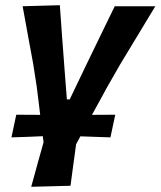

<svg xmlns="http://www.w3.org/2000/svg" viewBox="-20 -522 617 738"><path d="M24 6 42.5 -81Q66.5 -81 89.5 -80.8Q112.5 -80.5 134.5 -80.5Q131 -108 127.8 -135.8Q124.5 -163.5 121 -190L107.5 -277Q97.5 -331.5 87.2 -387Q77 -442.5 67 -498L210 -502Q214.5 -438.5 218.8 -379.2Q223 -320 228 -257L237 -140H248L305 -259Q335 -321 364 -380.8Q393 -440.5 421 -498H577Q543 -442 508.8 -385.2Q474.5 -328.5 441 -273L389 -182Q375 -156.5 361.2 -131Q347.5 -105.5 333.5 -80.5Q355 -80.5 377.5 -80.8Q400 -81 423 -81L404.5 6Q374.5 5 345.2 4Q316 3 289 2Q280.5 18 272.5 32.5Q266.5 75.5 261.5 113.5Q256.5 151.5 251 192L100 196Q111.5 153.5 123.2 111.5Q135 69.5 147.5 24.5Q146.5 19 146 13.2Q145.5 7.5 144.5 1.5Q116.5 3 86 4Q55.5 5 24 6Z"/></svg>

Font: Commissioner Loud SemiBold
Style: Italic
Weight: 600
Italic angle: -12°
Designer: Kostas Bartsokas
Foundry: Kostas Bartsokas
Version: Version 1.000; ttfautohint (v1.8.3)